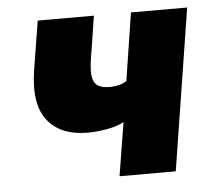

<svg xmlns="http://www.w3.org/2000/svg" viewBox="-43 -552 673 599"><g transform="rotate(-5 294.0 -253.0)"><path d="M308 0 335 -167Q312 -155 280 -149.5Q248 -144 222 -144Q136 -144 95.5 -196Q55 -248 71 -351L96 -506H272L251 -373Q246 -342 248 -321Q250 -300 262.5 -290Q275 -280 302 -280Q317 -280 331 -283.5Q345 -287 355 -294L388 -506H564L484 0Z"/></g></svg>

Font: Nunito Sans 7pt Condensed Black
Style: Italic
Weight: 900
Width: 3
Italic angle: -9°
Designer: Vernon Adams
Foundry: Vernon Adams
Version: Version 3.101;gftools[0.9.27]